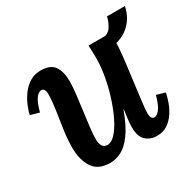

<svg xmlns="http://www.w3.org/2000/svg" viewBox="-132 -717 886 872"><g transform="rotate(-30 311.5 -281.0)"><path d="M210 11Q148 11 121 -30Q94 -71 94 -135Q94 -178 101 -226.5Q108 -275 115 -320.5Q122 -366 122 -399Q122 -432 102 -432Q89 -432 74.5 -413.5Q60 -395 47 -347L1 -360Q5 -380 16 -406Q27 -432 44.5 -456Q62 -480 87 -495.5Q112 -511 144 -511Q195 -511 215 -482.5Q235 -454 235 -403Q235 -374 230.5 -335.5Q226 -297 220.5 -256Q215 -215 210.5 -178Q206 -141 206 -115Q206 -94 213.5 -80Q221 -66 241 -66Q261 -66 282.5 -89.5Q304 -113 323.5 -152.5Q343 -192 358.5 -240.5Q374 -289 383 -339Q392 -389 392 -434Q392 -448 391.5 -468Q391 -488 390 -500H504Q505 -484 505.5 -476.5Q506 -469 506 -459Q506 -430 501 -383Q496 -336 487 -270Q478 -195 473 -157.5Q468 -120 468 -100Q468 -68 487 -68Q500 -68 515 -86.5Q530 -105 543 -153L588 -140Q584 -120 575 -94Q566 -68 550 -44Q534 -20 511 -4.5Q488 11 456 11Q421 11 398 -10Q375 -31 375 -80Q375 -102 378 -123Q381 -144 384 -168H382Q356 -97 327.5 -58Q299 -19 269.5 -4Q240 11 210 11ZM444 -440 455 -497Q491 -497 507.5 -522Q524 -547 529 -573H623Q611 -513 566 -476.5Q521 -440 444 -440Z"/></g></svg>

Font: Lora SemiBold
Style: Italic
Weight: 600
Italic angle: -3°
Designer: Olga Karpushina, Alexei Vanyashin (Cyrillic)
Foundry: Cyreal
Version: Version 3.011; ttfautohint (v1.8.4.7-5d5b)